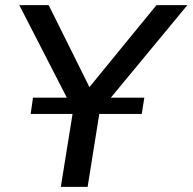

<svg xmlns="http://www.w3.org/2000/svg" viewBox="-20 -725 747 745"><path d="M55 0ZM55 0ZM216 0 264 -298 55 -705H169L327 -387L587 -705H707L367 -294L320 0ZM99 -283 108 -346H540L530 -283Z"/></svg>

Font: Winston Medium
Style: Italic
Weight: 500
Italic angle: -9°
Designer: Original fonts by Vernon Adams / Changes by Cristiano Sobral
Foundry: Original fonts by Vernon Adams / Changes by Cristiano Sobral
Version: Version 2.503;July 17, 2020;FontCreator 13.0.0.2655 64-bit